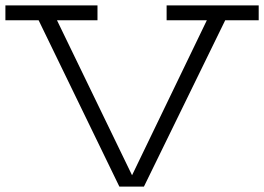

<svg xmlns="http://www.w3.org/2000/svg" viewBox="-40 -691 978 711"><path d="M-20 -616H103L402 0H493L794 -616H918V-671H577V-616H726L449 -42L171 -616H321V-671H-20Z"/></svg>

Font: Stint Ultra Expanded
Style: Regular
Weight: 400
Width: 7
Designer: Astigmatic (AOETI)
Foundry: Astigmatic (AOETI)
Version: Version 1.000